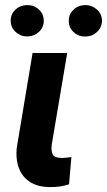

<svg xmlns="http://www.w3.org/2000/svg" viewBox="-20 -739 425 763"><path d="M247.1 -528.3 185.5 -163.6Q182.6 -138.7 189.5 -125.5Q196.3 -112.3 222.7 -111.3Q235.4 -110.8 263.7 -114.7L254.4 -6.8Q220.2 5.4 175.3 4.4Q108.4 3.4 74.2 -37.8Q40 -79.1 46.4 -150.4L109.4 -528.3ZM22.5 -654.8Q21.5 -681.2 40 -699.5Q58.6 -717.8 86.4 -718.8Q113.8 -719.7 133.8 -701.9Q153.8 -684.1 153.8 -657.7Q154.8 -631.8 136 -613.5Q117.2 -595.2 89.8 -594.2Q64 -593.3 43.7 -610.6Q23.4 -627.9 22.5 -654.8ZM253.4 -654.8Q252.4 -681.2 271 -699.5Q289.6 -717.8 316.9 -718.8Q342.8 -719.7 363.5 -702.6Q384.3 -685.5 385.3 -657.7Q385.3 -631.3 366.7 -613Q348.1 -594.7 320.8 -593.8Q293.5 -592.8 273.4 -610.6Q253.4 -628.4 253.4 -654.8Z"/></svg>

Font: RobotoInd
Style: Bold Italic
Weight: 700
Italic angle: -12°
Designer: Google
Version: Version 2.001150; 2014